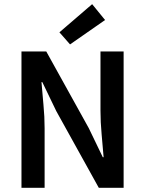

<svg xmlns="http://www.w3.org/2000/svg" viewBox="-20 -901 696 921"><path d="M83 0V-654H202L406 -286L473 -147H477Q473 -198 467.5 -256.5Q462 -315 462 -370V-654H573V0H454L250 -368L183 -507H179Q183 -455 188.5 -398Q194 -341 194 -286V0ZM316 -688 265 -746 422 -881 484 -805Z"/></svg>

Font: TT Toshiba Sans Medium
Style: Regular
Weight: 500
Designer: Paul D. Hunt
Foundry: Toshiba Corporation
Version: Version 2.020;PS 2.000;hotconv 1.0.86;makeotf.lib2.5.63406